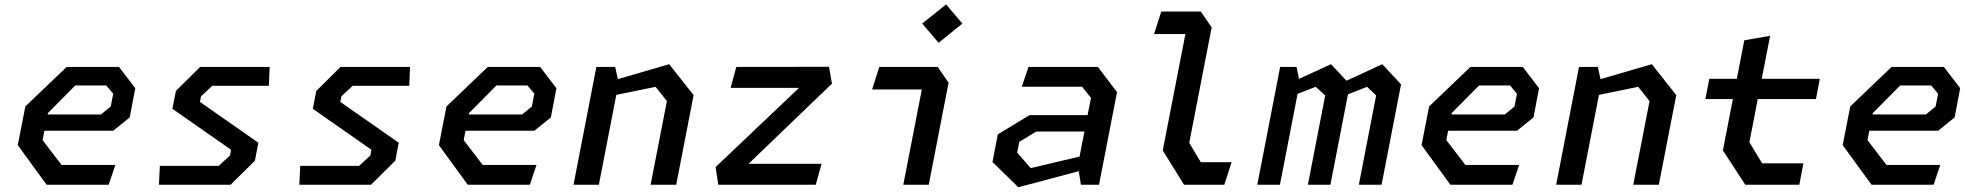

<svg xmlns="http://www.w3.org/2000/svg" viewBox="-20 -816 8720 848"><path d="M186 0H460L489.5 -87.5H252L168 -197L176 -238.5H480L553 -297.5L577.5 -426.5L505.5 -520.5H274.5L92 -346L58.5 -175ZM190.5 -310.5 191.5 -316.5 312.5 -438.5H449.5L480 -402L469 -345.5L426 -310.5Z M682 0H998.5L1106 -106.5L1121 -185.5L863 -366L868 -391L917.5 -437H1167.5L1171 -520.5H864L757 -414.5L741.5 -335.5L1000.5 -154.5L996 -129.5L946 -83.5H686Z M1302 0H1618.5L1726 -106.5L1741 -185.5L1483 -366L1488 -391L1537.5 -437H1787.5L1791 -520.5H1484L1377 -414.5L1361.5 -335.5L1620.5 -154.5L1616 -129.5L1566 -83.5H1306Z M2046 0H2320L2349.5 -87.5H2112L2028 -197L2036 -238.5H2340L2413 -297.5L2437.5 -426.5L2365.5 -520.5H2134.5L1952 -346L1918.5 -175ZM2050.5 -310.5 2051.5 -316.5 2172.5 -438.5H2309.5L2340 -402L2329 -345.5L2286 -310.5Z M2853.5 0H2966.5L3043.5 -396L2935.5 -532.5L2709 -466.5L2697 -520.5H2614L2513 0H2625L2702 -397L2875.5 -432.5L2925.5 -369.5Z M3152.5 0H3583L3608.5 -92.5H3286L3654.5 -446.5L3641.5 -521L3232 -520.5L3207 -428H3509L3140.5 -78Z M3969.5 0H4082L4169.5 -450.5L4121.5 -520.5H3863.5L3832 -421H4051.5ZM4053 -712 4125.5 -627 4230.5 -712 4158.5 -796.5Z M4754 0H4834L4913.5 -409L4829 -520.5H4522.5L4493 -433H4759L4798.5 -384L4783.5 -307.5H4527L4387 -222.5L4363.5 -100.5L4477.5 11L4744.5 -60ZM4472.5 -142 4482 -189.5 4556.5 -235H4769.5L4748 -124.5L4532.5 -73.5Z M5209.5 0H5387.5L5419.5 -99.5H5283.5L5232.5 -185L5331.5 -695L5283.5 -765H5109L5077 -665.5H5215.5L5115.5 -151.5Z M5981.5 0H6082L6168 -443.5L6085 -532.5L5927 -459.5L5858.5 -532.5L5717 -467.5L5706.5 -520.5H5634L5533 0H5633L5711 -401.5L5791 -432.5L5833 -394.5L5756.5 0H5856L5933.5 -399.5L6018 -432.5L6058 -394.5Z M6386 0H6660L6689.5 -87.5H6452L6368 -197L6376 -238.5H6680L6753 -297.5L6777.5 -426.5L6705.5 -520.5H6474.5L6292 -346L6258.5 -175ZM6390.5 -310.5 6391.5 -316.5 6512.5 -438.5H6649.5L6680 -402L6669 -345.5L6626 -310.5Z M7193.5 0H7306.5L7383.5 -396L7275.5 -532.5L7049 -466.5L7037 -520.5H6954L6853 0H6965L7042 -397L7215.5 -432.5L7265.5 -369.5Z M7688.5 0H7927L7945 -94.5H7763L7706.5 -187.5L7743.5 -378.5H8000.5L8017.5 -468H7761L7798 -658L7684 -638L7651 -468H7529.5L7512 -378.5H7633.5L7589.5 -151.5Z M8246 0H8520L8549.5 -87.5H8312L8228 -197L8236 -238.5H8540L8613 -297.5L8637.5 -426.5L8565.5 -520.5H8334.5L8152 -346L8118.5 -175ZM8250.5 -310.5 8251.5 -316.5 8372.5 -438.5H8509.5L8540 -402L8529 -345.5L8486 -310.5Z"/></svg>

Font: Monaspace Krypton Medium
Style: Italic
Weight: 500
Italic angle: -11°
Designer: Riley Cran & the Lettermatic Team
Foundry: Lettermatic
Version: Version 1.101 (Monaspace Krypton)